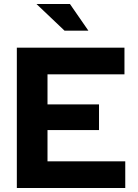

<svg xmlns="http://www.w3.org/2000/svg" viewBox="-20 -938 689 958"><path d="M64 0ZM64 0V-700H601V-567H217V-417H474V-289H217V-133H605V0ZM329 -918 421 -785H302L162 -918Z"/></svg>

Font: Rosa Sans
Style: Bold
Weight: 700
Designer: Pentagram / MCKL
Foundry: Pentagram / MCKL
Version: Version 1.005;September 16, 2019;FontCreator 11.5.0.2425 64-